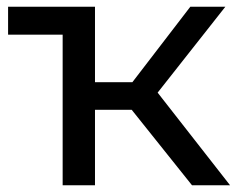

<svg xmlns="http://www.w3.org/2000/svg" viewBox="-20 -550 710 570"><path d="M550 0 371 -224H262V0H166V-447H4V-530H262V-306H373L545 -530H649L448 -275L663 0Z"/></svg>

Font: Montserrat Medium
Style: Regular
Weight: 500
Designer: Julieta Ulanovsky
Foundry: Julieta Ulanovsky
Version: Version 9.000; ttfautohint (v1.8.4.7-5d5b)